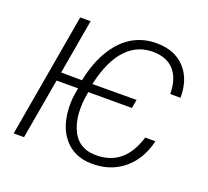

<svg xmlns="http://www.w3.org/2000/svg" viewBox="-124 -874 1121 1036"><g transform="rotate(20 436.0 -355.5)"><path d="M176.3 -396.5 296.4 -395.5 297.4 -400.9Q318.4 -503.4 364.5 -577.9Q410.6 -652.3 473.4 -687.5Q536.1 -722.7 613.3 -721.2Q714.4 -719.2 771.7 -656.5Q829.1 -593.8 828.1 -488.3L769 -488.8Q769 -573.7 728.3 -621.3Q687.5 -668.9 610.4 -670.9Q517.1 -673.3 453.1 -606Q389.2 -538.6 358.4 -406.2L356 -395.5L609.4 -396.5L600.6 -347.2H350.1L344.2 -310.5Q340.3 -281.7 340.3 -251Q339.4 -192.9 357.7 -143.3Q376 -93.8 411.4 -68.4Q446.8 -43 496.6 -41.5Q666.5 -36.1 722.7 -221.7H781.2Q754.9 -110.8 678.7 -49.3Q602.5 12.2 493.7 9.3Q398.4 7.3 341.3 -58.3Q284.2 -124 280.8 -235.4Q279.3 -276.4 285.6 -313.5L291.5 -347.2H168L107.4 0H47.9L171.4 -710.9H231Z"/></g></svg>

Font: RobotoInd Light
Style: Italic
Weight: 300
Italic angle: -12°
Designer: Google
Version: Version 2.001151; 2014